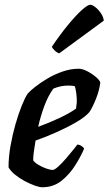

<svg xmlns="http://www.w3.org/2000/svg" viewBox="-20 -790 458 810"><path d="M158 0Q147 0 127 -7Q107 -14 84.5 -26Q62 -38 43.5 -53Q25 -68 16 -84Q16 -128 24.5 -175.5Q33 -223 45.5 -266.5Q58 -310 71.5 -343.5Q85 -377 96 -394Q105 -405 127 -422.5Q149 -440 179 -458Q209 -476 243.5 -488Q278 -500 312 -500Q328 -500 349 -489Q370 -478 386 -464Q402 -450 403 -441Q399 -408 384.5 -372Q370 -336 357 -317Q340 -297 302.5 -275Q265 -253 219 -232.5Q173 -212 130 -197Q125 -168 122.5 -148Q120 -128 120 -114Q125 -105 141.5 -95Q158 -85 175.5 -79Q193 -73 202 -73Q210 -73 226 -87.5Q242 -102 259 -122Q276 -142 289.5 -158.5Q303 -175 306 -180Q315 -180 324 -174Q333 -168 335 -163Q321 -130 297 -92Q273 -54 239 -27Q205 0 158 0ZM141 -255Q188 -272 231.5 -292.5Q275 -313 301 -332Q301 -338 302.5 -346.5Q304 -355 304 -362Q304 -397 296 -426Q289 -428 281.5 -428.5Q274 -429 267 -429Q236 -429 205 -416Q182 -384 166.5 -341.5Q151 -299 141 -255ZM230 -565Q220 -568 210.5 -577Q201 -586 199 -593Q234 -645 267 -685Q300 -725 325 -747.5Q350 -770 361 -770Q369 -770 382 -760Q395 -750 405.5 -734.5Q416 -719 418 -703Z"/></svg>

Font: Texturina 72pt 72pt Regular
Style: Bold Italic
Weight: 700
Italic angle: -11°
Designer: Guillermo Torres Carreño
Foundry: Omnibus-Type
Version: Version 1.002; ttfautohint (v1.8.3)